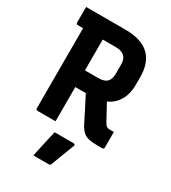

<svg xmlns="http://www.w3.org/2000/svg" viewBox="-224 -814 1049 1176"><g transform="rotate(30 300.0 -225.5)"><path d="M397 -320Q423 -274 445 -234.5Q467 -195 492 -148Q501 -133 508.5 -127.5Q516 -122 527 -122Q532 -122 534.5 -122Q537 -122 541 -122H560Q560 -92 560 -66.5Q560 -41 560 -11Q560 -6 557 -3Q554 0 549 0Q542 0 530.5 0Q519 0 509 0Q475 0 452 -5.5Q429 -11 412.5 -25.5Q396 -40 382 -66Q356 -117 330.5 -167.5Q305 -218 279 -268ZM30 -700Q99 -700 168 -700Q237 -700 306 -700Q367 -700 410 -686Q453 -672 480 -644.5Q507 -617 519.5 -579Q532 -541 532 -494V-438Q532 -392 518 -355.5Q504 -319 477.5 -293.5Q451 -268 413 -255Q375 -242 327 -242Q297 -242 266.5 -242Q236 -242 205 -242L194 -236V-360Q223 -360 252.5 -360Q282 -360 311 -360Q339 -360 357 -368Q375 -376 383.5 -393.5Q392 -411 392 -436V-501Q392 -520 387.5 -534Q383 -548 373 -558Q364 -567 348.5 -572.5Q333 -578 311 -578Q266 -578 220.5 -578Q175 -578 130.5 -578Q86 -578 41 -578Q36 -578 33 -581Q30 -584 30 -589Q30 -618 30 -644.5Q30 -671 30 -700ZM218 0Q185 0 154.5 0Q124 0 90 0Q85 0 82 -3Q79 -6 79 -11Q79 -92 79 -167.5Q79 -243 79 -318Q79 -393 79 -469.5Q79 -546 79 -625H230L218 -598Q218 -565 218 -532.5Q218 -500 218 -470Q218 -408 218 -348.5Q218 -289 218 -227.5Q218 -166 218 -98Q218 -71 218 -46Q218 -21 218 0ZM247 61Q270 61 291.5 61Q313 61 335.5 61Q358 61 380 61Q386 61 389.5 64.5Q393 68 391 74Q380 103 369.5 129.5Q359 156 349.5 182Q340 208 328 239Q327 243 323.5 246Q320 249 313 249Q293 249 265 249Q237 249 205 249Q212 216 219 184Q226 152 233 121Q240 90 247 61Z"/></g></svg>

Font: Recursive
Style: Bold
Weight: 700
Version: Version 1.085